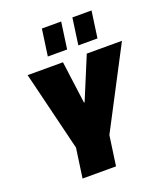

<svg xmlns="http://www.w3.org/2000/svg" viewBox="-165 -1047 1002 1159"><g transform="rotate(-20 335.5 -467.5)"><path d="M65 -700H292L328 -428H332L445 -700H671L397 -176H193ZM199 -254H414L378 0H163ZM366 -935 342 -764H218L242 -935ZM561 -935 537 -764H414L438 -935Z"/></g></svg>

Font: Pathway Extreme Condensed Black
Style: Italic
Weight: 900
Width: 3
Italic angle: -8°
Version: Version 1.001;gftools[0.9.26]